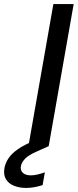

<svg xmlns="http://www.w3.org/2000/svg" viewBox="-118 -720 383 946"><path d="M22 0 145 -700H245L122 0ZM10 206Q-22 206 -48.5 195.5Q-75 185 -88.5 163.5Q-102 142 -96 107Q-91 82 -75.5 59Q-60 36 -29 14.5Q2 -7 52 -27L107 -49L122 0L62 27Q23 44 6 61.5Q-11 79 -15 98Q-19 119 -5.5 131.5Q8 144 34 144Q48 144 66 140Q84 136 103 129L92 192Q74 198 52.5 202Q31 206 10 206Z"/></svg>

Font: DM Sans 28pt Medium
Style: Italic
Weight: 500
Italic angle: -10°
Version: Version 4.004;gftools[0.9.30]